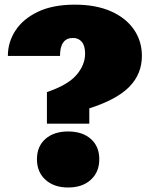

<svg xmlns="http://www.w3.org/2000/svg" viewBox="-20 -812 659 845"><path d="M186.5 -267.6V-406.7Q277.8 -437.5 316.2 -481.7Q354.5 -525.9 354.5 -576.2Q354.5 -610.4 340.1 -627.7Q325.7 -645 301.3 -645Q244.1 -645 244.1 -565.9H14.6Q14.6 -626.5 48.1 -677.7Q81.5 -729 147.2 -760.3Q212.9 -791.5 309.1 -791.5Q401.9 -791.5 467.8 -762.5Q533.7 -733.4 569.1 -682.4Q604.5 -631.3 604.5 -565.9Q604.5 -487.3 550 -430.9Q495.6 -374.5 373 -335V-267.6ZM279.8 13.2Q217.8 13.2 180.2 -20.8Q142.6 -54.7 142.6 -111.3Q142.6 -167.5 179.7 -200.4Q216.8 -233.4 279.8 -233.4Q342.8 -233.4 379.9 -200.4Q417 -167.5 417 -111.3Q417 -54.7 379.6 -20.8Q342.3 13.2 279.8 13.2Z"/></svg>

Font: Bevan
Style: Regular
Weight: 400
Designer: Vernon Adams
Foundry: Vernon Adams
Version: Version 2.100; ttfautohint (v1.8.3)